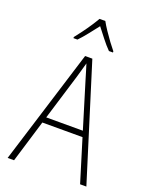

<svg xmlns="http://www.w3.org/2000/svg" viewBox="-172 -1036 874 1123"><g transform="rotate(20 265.0 -474.0)"><path d="M20 0 242 -715H287L510 0H471L390 -264H140L60 0ZM238 -585 151 -300H379L292 -585Q286 -607 278.5 -630Q271 -653 264 -677Q258 -654 251 -630.5Q244 -607 238 -585ZM142 -797Q158 -817 178 -844Q198 -871 216.5 -899Q235 -927 247 -948H283Q295 -926 314 -897.5Q333 -869 353 -842Q373 -815 388 -797V-790H363Q338 -815 312.5 -848Q287 -881 265 -909Q244 -882 217.5 -848.5Q191 -815 167 -790H142Z"/></g></svg>

Font: Noto Sans Mono Condensed ExtraLight
Style: Regular
Weight: 200
Width: 3
Designer: Monotype Design Team
Foundry: Monotype Imaging Inc.
Version: Version 2.014; ttfautohint (v1.8.4.7-5d5b)